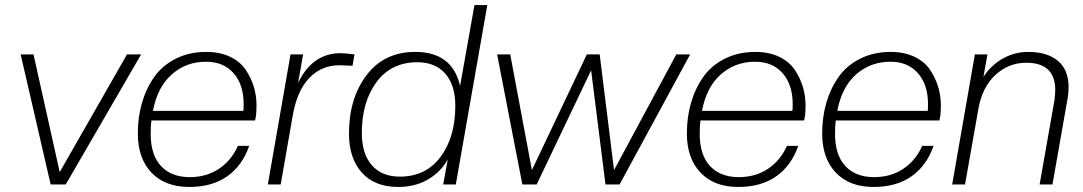

<svg xmlns="http://www.w3.org/2000/svg" viewBox="-20 -732 4299 762"><path d="M241 0H181L62 -516H113L217 -49L484 -516H540Z M731 10Q635 10 581 -47Q527 -104 527 -202Q527 -267 543.5 -324Q560 -381 592.5 -427Q625 -473 678.5 -499.5Q732 -526 799 -526Q853 -526 893.5 -506.5Q934 -487 955.5 -454.5Q977 -422 987.5 -387Q998 -352 998 -314Q998 -272 992 -254H581Q578 -235 578 -201Q578 -117 619 -73Q660 -29 733 -29Q800 -29 849.5 -62.5Q899 -96 924 -153H969Q942 -75 882 -32.5Q822 10 731 10ZM798 -487Q719 -487 662 -437Q605 -387 587 -292H946Q947 -301 947 -319Q947 -396 907 -441.5Q867 -487 798 -487Z M1094 0H1043L1133 -516H1183L1163 -403Q1220 -521 1332 -521Q1347 -521 1387 -516L1379 -471L1326 -473Q1256 -473 1207 -422Q1158 -371 1141 -269Z M1561 10Q1467 10 1416 -47Q1365 -104 1365 -202Q1365 -342 1435 -434Q1505 -526 1628 -526Q1775 -526 1806 -391L1863 -712H1914L1789 0H1739L1757 -99Q1729 -49 1678 -19.5Q1627 10 1561 10ZM1567 -31Q1670 -31 1728.5 -109.5Q1787 -188 1787 -312Q1787 -394 1747.5 -439.5Q1708 -485 1636 -485Q1533 -485 1474.5 -406.5Q1416 -328 1416 -204Q1416 -122 1455.5 -76.5Q1495 -31 1567 -31Z M2439 0H2383L2326 -453L2110 0H2053L1953 -516H2005L2091 -57L2309 -516H2360L2417 -57L2664 -516H2719Z M2910 10Q2814 10 2760 -47Q2706 -104 2706 -202Q2706 -267 2722.5 -324Q2739 -381 2771.5 -427Q2804 -473 2857.5 -499.5Q2911 -526 2978 -526Q3032 -526 3072.5 -506.5Q3113 -487 3134.5 -454.5Q3156 -422 3166.5 -387Q3177 -352 3177 -314Q3177 -272 3171 -254H2760Q2757 -235 2757 -201Q2757 -117 2798 -73Q2839 -29 2912 -29Q2979 -29 3028.5 -62.5Q3078 -96 3103 -153H3148Q3121 -75 3061 -32.5Q3001 10 2910 10ZM2977 -487Q2898 -487 2841 -437Q2784 -387 2766 -292H3125Q3126 -301 3126 -319Q3126 -396 3086 -441.5Q3046 -487 2977 -487Z M3447 10Q3351 10 3297 -47Q3243 -104 3243 -202Q3243 -267 3259.5 -324Q3276 -381 3308.5 -427Q3341 -473 3394.5 -499.5Q3448 -526 3515 -526Q3569 -526 3609.5 -506.5Q3650 -487 3671.5 -454.5Q3693 -422 3703.5 -387Q3714 -352 3714 -314Q3714 -272 3708 -254H3297Q3294 -235 3294 -201Q3294 -117 3335 -73Q3376 -29 3449 -29Q3516 -29 3565.5 -62.5Q3615 -96 3640 -153H3685Q3658 -75 3598 -32.5Q3538 10 3447 10ZM3514 -487Q3435 -487 3378 -437Q3321 -387 3303 -292H3662Q3663 -301 3663 -319Q3663 -396 3623 -441.5Q3583 -487 3514 -487Z M4157 0H4106L4165 -335Q4168 -359 4168 -378Q4166 -483 4053 -483Q3983 -483 3930.5 -434.5Q3878 -386 3863 -300L3810 0H3759L3849 -516H3899L3883 -427Q3914 -474 3960.5 -500Q4007 -526 4061 -526Q4136 -526 4178.5 -490.5Q4221 -455 4221 -386Q4221 -362 4217 -341Z"/></svg>

Font: Creato Display Light
Style: Italic
Weight: 300
Italic angle: -10°
Version: Version 1.000